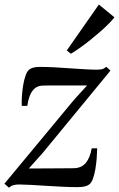

<svg xmlns="http://www.w3.org/2000/svg" viewBox="-29 -836 538 868"><path d="M364.5 -449.5Q352.5 -449.5 331.2 -449.5Q310 -449.5 284.8 -449.5Q259.5 -449.5 235 -449.5Q210.5 -449.5 191.2 -449.5Q172 -449.5 163 -449Q140 -448 126 -434.5Q112 -421 104.8 -400.8Q97.5 -380.5 94.5 -357.5H69.5Q68.5 -374.5 70 -399.8Q71.5 -425 75.8 -451Q80 -477 87.5 -497Q95 -517 106 -523.5Q111.5 -527.5 122.2 -530.5Q133 -533.5 151.5 -533.5Q180 -533.5 215.5 -531.8Q251 -530 287.2 -527.2Q323.5 -524.5 355.5 -522.8Q387.5 -521 409 -521Q422.5 -521 432 -523.2Q441.5 -525.5 451.5 -534L470.5 -517L164 -144.5L101.5 -74.5Q121 -74.5 150 -74.5Q179 -74.5 209.8 -74.8Q240.5 -75 266.2 -75.2Q292 -75.5 305 -75.5Q340 -76.5 359.2 -100Q378.5 -123.5 385.5 -165.5H410.5Q410 -144 408 -118.8Q406 -93.5 401.8 -69.5Q397.5 -45.5 390.8 -27.2Q384 -9 373.5 -1.5Q367 3.5 354.2 6.8Q341.5 10 320.5 10Q291 10 253.8 8.2Q216.5 6.5 178.8 4Q141 1.5 109 -0.2Q77 -2 58 -2Q42.5 -2 31.8 1Q21 4 11.5 12.5L-9 -5.5L305 -384ZM273 -608 418 -815.5 488.5 -757.5Q477.5 -744 460.8 -727Q444 -710 423 -691.8Q402 -673.5 379.2 -655.2Q356.5 -637 334 -621Q311.5 -605 291.5 -593Z"/></svg>

Font: Merriweather 96pt
Style: Italic
Weight: 400
Italic angle: -7.8°
Version: Version 2.101